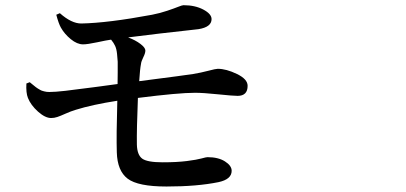

<svg xmlns="http://www.w3.org/2000/svg" viewBox="-20 -717 1540 728"><path d="M425.8 -398.4Q425.8 -412.1 426.3 -441.9Q426.8 -471.7 426.3 -482.9Q425.8 -494.1 423.8 -512.7Q421.9 -531.2 416.5 -543Q411.1 -554.7 401.4 -566.4H399.4Q384.8 -564.5 348.1 -556.6Q311.5 -548.8 294.9 -548.8Q272.5 -548.8 248.5 -568.4Q224.6 -587.9 210.9 -612.3Q202.1 -627.9 193.4 -661.1L207 -667Q251 -627.9 288.1 -627.9Q389.6 -629.9 556.6 -661.1Q586.9 -667 614.3 -676.3Q641.6 -685.5 656.2 -691.4Q670.9 -697.3 675.8 -697.3Q719.7 -697.3 751 -680.7Q782.2 -664.1 782.2 -644.5Q782.2 -614.3 732.4 -606.4Q572.3 -588.9 465.8 -575.2Q494.1 -564.5 512.7 -550.3Q531.2 -536.1 531.2 -525.4Q531.2 -515.6 523.4 -500Q515.6 -484.4 514.6 -474.6Q510.7 -455.1 507.8 -409.2Q689.5 -432.6 712.9 -436.5Q742.2 -441.4 770 -448.7Q797.9 -456.1 805.7 -456.1Q837.9 -456.1 878.4 -436.5Q918.9 -417 918.9 -391.6Q918.9 -353.5 880.9 -353.5Q863.3 -353.5 806.6 -359.4Q750 -365.2 719.7 -365.2Q657.2 -365.2 502.9 -345.7Q498 -224.6 499 -168.9Q500 -129.9 519 -115.7Q538.1 -101.6 596.7 -101.6Q650.4 -101.6 688.5 -106.4Q726.6 -111.3 744.1 -116.2Q761.7 -121.1 766.6 -121.1Q807.6 -121.1 833 -105Q858.4 -88.9 858.4 -69.3Q858.4 -37.1 808.6 -26.4Q727.5 -9.8 611.3 -9.8Q502.9 -9.8 463.9 -39.6Q424.8 -69.3 422.9 -139.6Q420.9 -202.1 424.8 -335Q330.1 -320.3 267.6 -300.8Q248 -294.9 228.5 -286.1Q209 -277.3 197.3 -273.4Q185.5 -269.5 173.8 -269.5Q151.4 -269.5 124 -293.9Q96.7 -318.4 85.9 -345.7Q78.1 -365.2 80.1 -400.4L92.8 -405.3Q94.7 -403.3 100.6 -398.9Q106.4 -394.5 108.4 -392.6Q110.4 -390.6 115.7 -386.7Q121.1 -382.8 123.5 -381.3Q126 -379.9 130.9 -377Q135.7 -374 139.2 -373Q142.6 -372.1 147.5 -370.6Q152.3 -369.1 157.2 -368.7Q162.1 -368.2 167 -368.2Q188.5 -368.2 227.5 -372.6Q266.6 -377 335 -386.2Q403.3 -395.5 425.8 -398.4Z"/></svg>

Font: Bpmf Zihi Serif SemiBold
Style: SemiBold
Weight: 600
Foundry: But Ko
Version: Version 1.320